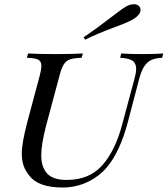

<svg xmlns="http://www.w3.org/2000/svg" viewBox="-20 -856 777 891"><path d="M81.5 0ZM493.7 -774.4Q544.9 -814 564 -825.2Q583.5 -836.4 602.1 -836.4Q623 -836.4 630.4 -819.8Q632.3 -815.4 632.3 -810.1Q632.3 -797.9 621.8 -785.9Q611.3 -773.9 597.2 -766.1Q572.8 -752 517.6 -731.9Q434.6 -701.2 375 -671.9L368.2 -683.1Q426.3 -722.2 493.7 -774.4ZM475.6 -79.1Q439 -36.1 385.3 -11Q331.5 14.2 270.5 14.2Q158.7 14.2 116.7 -40Q98.1 -62.5 89.6 -86.9Q81.1 -111.3 81.1 -142.6Q81.1 -191.9 106.4 -288.1L163.6 -502Q171.9 -533.7 171.9 -549.8Q171.9 -564.9 165 -572.8Q158.2 -580.6 144.3 -583.7Q130.4 -586.9 104.5 -587.9L110.4 -607.9Q151.4 -605 239.7 -605Q316.4 -605 364.7 -607.9L358.4 -587.9Q321.8 -586.4 304 -580.1Q286.1 -573.7 275.6 -556.6Q265.1 -539.6 255.4 -502L193.4 -271Q171.4 -184.6 171.4 -135.7Q171.4 -80.6 198.7 -50.8Q226.1 -21 289.6 -21Q394.5 -21 454.8 -89.1Q515.1 -157.2 547.4 -279.8L604.5 -492.2Q611.8 -518.6 611.8 -536.6Q611.8 -563.5 594.2 -574.7Q576.7 -585.9 537.6 -587.9L542.5 -607.9Q578.6 -605 643.6 -605Q704.6 -605 737.3 -607.9L732.4 -587.9Q701.7 -586.4 682.4 -577.6Q663.1 -568.8 649.9 -548.8Q636.7 -528.8 626.5 -492.2L573.7 -291Q537.1 -151.9 475.6 -79.1Z"/></svg>

Font: TypoPRO Playfair Display SC
Style: Italic
Weight: 400
Italic angle: -14°
Designer: Claus Eggers Sørensen
Foundry: Claus Eggers Sørensen
Version: Version 1.004;PS 001.004;hotconv 1.0.70;makeotf.lib2.5.58329